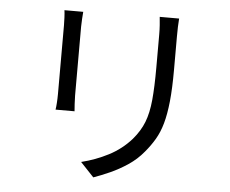

<svg xmlns="http://www.w3.org/2000/svg" viewBox="-55 -823 1109 927"><g transform="rotate(5 500.0 -359.0)"><path d="M776 -759Q773 -722 773 -672V-510Q773 -420 766.5 -357Q760 -294 747.5 -249.5Q735 -205 715 -171Q695 -137 668 -105Q636 -66 594 -38Q552 -10 509.5 9Q467 28 430 41L365 -28Q434 -45 496 -77Q558 -109 604 -161Q640 -203 657.5 -248Q675 -293 681 -356.5Q687 -420 687 -514V-672Q687 -698 685.5 -719Q684 -740 682 -759ZM312 -751Q311 -737 309.5 -717Q308 -697 308 -679V-345Q308 -326 309.5 -304.5Q311 -283 312 -269H220Q222 -280 223.5 -302Q225 -324 225 -346V-679Q225 -693 224 -715Q223 -737 221 -751Z"/></g></svg>

Font: Source Han Sans SC
Style: Regular
Weight: 400
Designer: Ryoko NISHIZUKA 西塚涼子 (kana, bopomofo & ideographs); Paul D. Hunt (Latin, Greek & Cyrillic); Sandoll Communications 산돌커뮤니
Foundry: Adobe
Version: Version 2.002;hotconv 1.0.116;makeotfexe 2.5.65601; ttfautoh